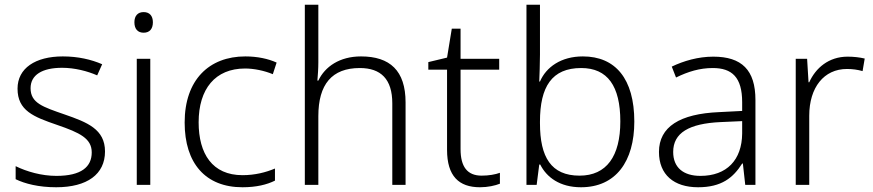

<svg xmlns="http://www.w3.org/2000/svg" viewBox="-20 -780 3683 810"><path d="M423 -141C423 -235 348 -264 253 -297C161 -329 109 -345 109 -408C109 -464 158 -494 242 -494C295 -494 349 -480 390 -462L411 -509C365 -529 309 -542 245 -542C129 -542 54 -492 54 -406C54 -313 122 -287 221 -253C317 -220 367 -196 367 -137C367 -76 323 -38 218 -38C155 -38 93 -56 46 -79V-24C85 -5 143 10 217 10C348 10 423 -45 423 -141Z M586 -729C561 -729 547 -713 547 -686C547 -658 561 -642 586 -642C611 -642 625 -658 625 -686C625 -713 611 -729 586 -729ZM614 -532H557V0H614Z M1003 10C1061 10 1106 -1 1140 -18V-69C1102 -53 1056 -41 1003 -41C876 -41 818 -131 818 -264C818 -405 888 -491 1014 -491C1051 -491 1095 -482 1131 -467L1147 -516C1112 -532 1066 -542 1015 -542C862 -542 759 -443 759 -263C759 -91 847 10 1003 10Z M1323 -517V-760H1266V0H1323V-290C1323 -424 1380 -493 1498 -493C1587 -493 1635 -446 1635 -344V0H1691V-348C1691 -482 1625 -542 1503 -542C1413 -542 1351 -499 1323 -440H1319C1321 -465 1323 -489 1323 -517Z M2012 -39C1951 -39 1923 -77 1923 -151V-486H2086V-532H1923V-659H1886L1866 -537L1787 -518V-486H1866V-148C1866 -37 1916 10 2005 10C2038 10 2069 3 2089 -5V-51C2070 -44 2042 -39 2012 -39Z M2258 -550V-760H2201V0H2244L2255 -86H2259C2286 -32 2342 10 2431 10C2578 10 2656 -99 2656 -267C2656 -448 2576 -542 2439 -542C2347 -542 2284 -497 2258 -436H2255C2256 -463 2258 -512 2258 -550ZM2432 -493C2543 -493 2597 -417 2597 -268C2597 -121 2539 -39 2425 -39C2305 -39 2258 -117 2258 -260V-267C2258 -414 2308 -493 2432 -493Z M2989 -541C2925 -541 2864 -523 2814 -499L2832 -453C2883 -478 2932 -493 2987 -493C3068 -493 3111 -454 3111 -349V-312L3014 -307C2848 -300 2760 -245 2760 -139C2760 -43 2823 10 2925 10C3024 10 3073 -30 3111 -90H3114L3124 0H3167V-358C3167 -485 3109 -541 2989 -541ZM3021 -265 3111 -269V-217C3110 -105 3046 -38 2935 -38C2863 -38 2820 -73 2820 -139C2820 -219 2886 -259 3021 -265Z M3556 -541C3476 -541 3421 -493 3394 -433H3391L3385 -532H3337V0H3394V-292C3394 -411 3456 -489 3553 -489C3577 -489 3598 -486 3619 -480L3628 -533C3607 -538 3582 -541 3556 -541Z"/></svg>

Font: Noto Sans Khmer UI Light
Style: Regular
Weight: 300
Designer: Danh Hong and the Monotype Design Team
Foundry: Monotype Imaging Inc.
Version: Version 2.002